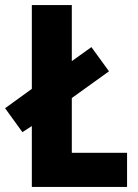

<svg xmlns="http://www.w3.org/2000/svg" viewBox="-38 -734 540 754"><path d="M87 0V-239L50 -215L-18 -309L87 -385V-714H244V-494L321 -549L390 -454L244 -349V-134H461V0Z"/></svg>

Font: Noto Sans Arabic Cond ExtBd
Style: Regular
Weight: 800
Width: 3
Designer: Monotype Design Team, Nadine Chahine, Nizar Qandah and Khaled Hosny
Foundry: Monotype Imaging Inc.
Version: Version 2.012; ttfautohint (v1.8.4.7-5d5b)